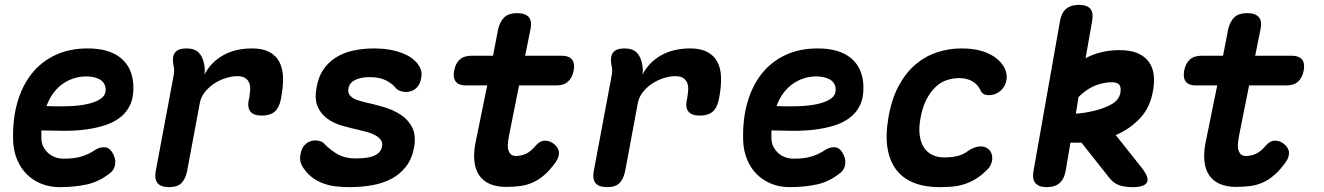

<svg xmlns="http://www.w3.org/2000/svg" viewBox="-20 -759 5440 789"><path d="M440 -135Q456 -110 453.5 -86.5Q451 -63 435 -50Q390 -13 339 -1.5Q288 10 224 10Q184 10 149.5 -4Q115 -18 90 -43Q65 -68 50.5 -102.5Q36 -137 34 -179Q31 -266 51 -336.5Q71 -407 110.5 -456.5Q150 -506 208 -533Q266 -560 340 -560Q428 -560 476 -521Q524 -482 528 -409Q530 -361 515 -328.5Q500 -296 472 -275Q444 -254 406 -242.5Q368 -231 325.5 -226Q283 -221 237.5 -221.5Q192 -222 150 -223V-191Q150 -172 158 -156.5Q166 -141 178 -130Q190 -119 206.5 -113Q223 -107 241 -107Q264 -107 281 -109Q298 -111 313.5 -115.5Q329 -120 343.5 -127Q358 -134 373 -144Q389 -154 408 -154Q427 -154 440 -135ZM171 -323Q216 -321 260.5 -322.5Q305 -324 339.5 -331.5Q374 -339 395 -354Q416 -369 414 -395Q413 -407 407 -416.5Q401 -426 391 -432Q381 -438 366.5 -441.5Q352 -445 335 -445Q308 -445 283 -437Q258 -429 236.5 -413.5Q215 -398 198.5 -375.5Q182 -353 171 -323Z M675 10Q641 10 627.5 -6.5Q614 -23 620 -56L694 -451Q696 -462 695.5 -473Q695 -484 692 -495Q687 -528 700 -544Q713 -560 746 -560Q779 -560 796 -543.5Q813 -527 819 -495Q821 -485 821.5 -473.5Q822 -462 820 -452Q846 -503 896.5 -531.5Q947 -560 1016 -560Q1059 -560 1086.5 -545.5Q1114 -531 1128 -504.5Q1142 -478 1143 -441Q1144 -404 1136 -361L1134 -350Q1127 -316 1108.5 -300Q1090 -284 1056 -284Q1023 -284 1009.5 -300Q996 -316 1002 -348L1004 -355Q1007 -373 1008 -389.5Q1009 -406 1004 -418.5Q999 -431 987.5 -438.5Q976 -446 954 -446Q933 -446 907.5 -438Q882 -430 860 -415.5Q838 -401 821.5 -380Q805 -359 801 -335L749 -56Q742 -23 725.5 -6.5Q709 10 675 10Z M1418 10Q1385 10 1357.5 6.5Q1330 3 1306.5 -6Q1283 -15 1264 -29Q1245 -43 1230 -64Q1220 -77 1215.5 -91.5Q1211 -106 1215 -125Q1219 -152 1236 -167Q1253 -182 1276 -182Q1285 -182 1295.5 -179Q1306 -176 1314 -167Q1339 -141 1369 -124.5Q1399 -108 1439 -108Q1457 -108 1475.5 -109.5Q1494 -111 1509.5 -116Q1525 -121 1536 -131Q1547 -141 1550 -157Q1553 -172 1545.5 -183Q1538 -194 1524.5 -202Q1511 -210 1494 -215Q1477 -220 1459 -224Q1423 -232 1387.5 -242Q1352 -252 1325.5 -271Q1299 -290 1285.5 -320.5Q1272 -351 1281 -400Q1288 -442 1308 -472Q1328 -502 1359 -522Q1390 -542 1430.5 -551Q1471 -560 1519 -560Q1581 -560 1631 -541.5Q1681 -523 1702 -488Q1708 -479 1711 -467.5Q1714 -456 1711 -439Q1707 -412 1690 -396.5Q1673 -381 1648 -381Q1636 -381 1624 -385.5Q1612 -390 1604 -400Q1591 -416 1565.5 -429Q1540 -442 1498 -442Q1480 -442 1465.5 -439Q1451 -436 1439.5 -430.5Q1428 -425 1421 -416.5Q1414 -408 1412 -396Q1409 -382 1414.5 -372.5Q1420 -363 1430 -356.5Q1440 -350 1453.5 -346Q1467 -342 1479 -339Q1516 -331 1555.5 -319.5Q1595 -308 1626 -288Q1657 -268 1673.5 -236Q1690 -204 1682 -155Q1673 -106 1648 -74Q1623 -42 1587 -23.5Q1551 -5 1507.5 2.5Q1464 10 1418 10Z M2288 -530Q2318 -530 2330.5 -514.5Q2343 -499 2337.5 -469.5Q2332 -440 2314.5 -424Q2297 -408 2267 -408H2113L2072 -203Q2068 -182 2067 -166Q2066 -150 2070 -139.5Q2074 -129 2081 -123.5Q2088 -118 2100 -118Q2121 -118 2141 -127Q2161 -136 2182 -161Q2199 -181 2219.5 -181Q2240 -181 2257 -167Q2277 -150 2277 -130.5Q2277 -111 2263 -92Q2240 -60 2217 -40Q2194 -20 2169.5 -9Q2145 2 2117.5 5.5Q2090 9 2060 9Q2020 9 1992 -3.5Q1964 -16 1948.5 -39.5Q1933 -63 1929.5 -95.5Q1926 -128 1933 -167L1982 -408H1894Q1865 -408 1853 -423.5Q1841 -439 1846 -468Q1852 -499 1869.5 -514.5Q1887 -530 1918 -530H2006L2027 -639Q2035 -672 2053 -688.5Q2071 -705 2105 -705Q2139 -705 2153 -688.5Q2167 -672 2160 -639L2138 -530Z M2475 10Q2441 10 2427.5 -6.5Q2414 -23 2420 -56L2494 -451Q2496 -462 2495.5 -473Q2495 -484 2492 -495Q2487 -528 2500 -544Q2513 -560 2546 -560Q2579 -560 2596 -543.5Q2613 -527 2619 -495Q2621 -485 2621.5 -473.5Q2622 -462 2620 -452Q2646 -503 2696.5 -531.5Q2747 -560 2816 -560Q2859 -560 2886.5 -545.5Q2914 -531 2928 -504.5Q2942 -478 2943 -441Q2944 -404 2936 -361L2934 -350Q2927 -316 2908.5 -300Q2890 -284 2856 -284Q2823 -284 2809.5 -300Q2796 -316 2802 -348L2804 -355Q2807 -373 2808 -389.5Q2809 -406 2804 -418.5Q2799 -431 2787.5 -438.5Q2776 -446 2754 -446Q2733 -446 2707.5 -438Q2682 -430 2660 -415.5Q2638 -401 2621.5 -380Q2605 -359 2601 -335L2549 -56Q2542 -23 2525.5 -6.5Q2509 10 2475 10Z M3440 -135Q3456 -110 3453.5 -86.5Q3451 -63 3435 -50Q3390 -13 3339 -1.5Q3288 10 3224 10Q3184 10 3149.5 -4Q3115 -18 3090 -43Q3065 -68 3050.5 -102.5Q3036 -137 3034 -179Q3031 -266 3051 -336.5Q3071 -407 3110.5 -456.5Q3150 -506 3208 -533Q3266 -560 3340 -560Q3428 -560 3476 -521Q3524 -482 3528 -409Q3530 -361 3515 -328.5Q3500 -296 3472 -275Q3444 -254 3406 -242.5Q3368 -231 3325.5 -226Q3283 -221 3237.5 -221.5Q3192 -222 3150 -223V-191Q3150 -172 3158 -156.5Q3166 -141 3178 -130Q3190 -119 3206.5 -113Q3223 -107 3241 -107Q3264 -107 3281 -109Q3298 -111 3313.5 -115.5Q3329 -120 3343.5 -127Q3358 -134 3373 -144Q3389 -154 3408 -154Q3427 -154 3440 -135ZM3171 -323Q3216 -321 3260.5 -322.5Q3305 -324 3339.5 -331.5Q3374 -339 3395 -354Q3416 -369 3414 -395Q3413 -407 3407 -416.5Q3401 -426 3391 -432Q3381 -438 3366.5 -441.5Q3352 -445 3335 -445Q3308 -445 3283 -437Q3258 -429 3236.5 -413.5Q3215 -398 3198.5 -375.5Q3182 -353 3171 -323Z M3631 -277Q3644 -352 3673 -406Q3702 -460 3742 -494Q3782 -528 3830.5 -544Q3879 -560 3931 -560Q3974 -560 4006.5 -551.5Q4039 -543 4061.5 -528.5Q4084 -514 4097.5 -496Q4111 -478 4115 -460Q4121 -432 4109 -408.5Q4097 -385 4073 -374Q4054 -366 4035 -368.5Q4016 -371 4009 -388Q3999 -411 3976.5 -424.5Q3954 -438 3921 -438Q3895 -438 3870 -429.5Q3845 -421 3824 -401Q3803 -381 3787 -350Q3771 -319 3763 -275Q3755 -234 3759.5 -202.5Q3764 -171 3778 -151Q3792 -131 3813 -121.5Q3834 -112 3860 -112Q3887 -112 3912.5 -117.5Q3938 -123 3960 -140Q3981 -154 4003.5 -157Q4026 -160 4043 -145Q4051 -138 4054.5 -128Q4058 -118 4057.5 -106Q4057 -94 4051.5 -82Q4046 -70 4035 -60Q4012 -37 3988.5 -23Q3965 -9 3941 -1.5Q3917 6 3891.5 8Q3866 10 3839 10Q3782 10 3737.5 -7Q3693 -24 3665 -59Q3637 -94 3627.5 -148Q3618 -202 3631 -277Z M4673 -68Q4704 -28 4693 -9Q4682 10 4635 10Q4600 10 4577.5 1.5Q4555 -7 4538 -29L4424 -173Q4401 -172 4379 -173L4359 -56Q4353 -23 4334 -6.5Q4315 10 4281 10Q4249 10 4235 -6.5Q4221 -23 4227 -56L4336 -673Q4342 -707 4361.5 -723Q4381 -739 4413 -739Q4447 -739 4460.5 -723Q4474 -707 4468 -673L4441 -519L4447 -523Q4507 -553 4581 -553Q4625 -553 4654.5 -540.5Q4684 -528 4700.5 -505.5Q4717 -483 4721 -452.5Q4725 -422 4718 -385Q4706 -315 4662 -270Q4620 -227 4565 -204ZM4412 -360 4401 -292Q4437 -294 4473 -303Q4514 -312 4546 -329.5Q4578 -347 4584 -377Q4588 -399 4580 -410Q4572 -421 4549 -421Q4529 -421 4506 -415.5Q4483 -410 4460.5 -397.5Q4438 -385 4418 -366Z M5288 -530Q5318 -530 5330.5 -514.5Q5343 -499 5337.5 -469.5Q5332 -440 5314.5 -424Q5297 -408 5267 -408H5113L5072 -203Q5068 -182 5067 -166Q5066 -150 5070 -139.5Q5074 -129 5081 -123.5Q5088 -118 5100 -118Q5121 -118 5141 -127Q5161 -136 5182 -161Q5199 -181 5219.5 -181Q5240 -181 5257 -167Q5277 -150 5277 -130.5Q5277 -111 5263 -92Q5240 -60 5217 -40Q5194 -20 5169.5 -9Q5145 2 5117.5 5.5Q5090 9 5060 9Q5020 9 4992 -3.5Q4964 -16 4948.5 -39.5Q4933 -63 4929.5 -95.5Q4926 -128 4933 -167L4982 -408H4894Q4865 -408 4853 -423.5Q4841 -439 4846 -468Q4852 -499 4869.5 -514.5Q4887 -530 4918 -530H5006L5027 -639Q5035 -672 5053 -688.5Q5071 -705 5105 -705Q5139 -705 5153 -688.5Q5167 -672 5160 -639L5138 -530Z"/></svg>

Font: Maple Mono
Style: Bold Italic
Weight: 700
Italic angle: -10°
Monospace: yes
Designer: subframe7536
Version: Version 7.000